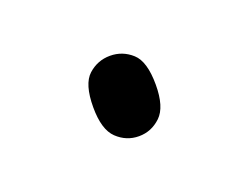

<svg xmlns="http://www.w3.org/2000/svg" viewBox="-35 -140 262 202"><g transform="rotate(-20 96.0 -39.0)"><path d="M96 6Q82 6 71.5 -4Q61 -14 61 -39Q61 -65 71.5 -74.5Q82 -84 96 -84Q110 -84 120.5 -74.5Q131 -65 131 -39Q131 -14 120.5 -4Q110 6 96 6Z"/></g></svg>

Font: Noto Serif Khmer SemiCondensed ExtraLight
Style: Regular
Weight: 200
Width: 4
Designer: Danh Hong and the Monotype Design Team
Foundry: Monotype Imaging Inc.
Version: Version 2.004; ttfautohint (v1.8.4.7-5d5b)